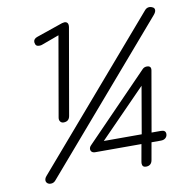

<svg xmlns="http://www.w3.org/2000/svg" viewBox="-80 -791 888 883"><g transform="rotate(-10 364.0 -349.5)"><path d="M65 -8Q65 -18 74 -28L652 -699Q661 -710 674 -710Q682 -710 689 -706Q698 -702 698 -692Q698 -683 688 -671L110 0Q101 11 87 11Q78 11 73 7Q65 1 65 -8ZM175 -282 240 -655 158 -625Q154 -623 145 -623Q130 -623 127 -634Q125 -640 125 -643Q125 -659 144 -665L266 -707Q274 -709 277 -709Q287 -709 291.5 -702.5Q296 -696 294 -683L224 -282Q220 -256 194 -256Q184 -256 178.5 -263.5Q173 -271 175 -282ZM514 -9Q514 -14 515 -17L529 -96H313Q303 -96 297.5 -101Q292 -106 292 -114Q292 -123 300 -131L595 -435Q603 -443 615 -443Q637 -443 633 -421L584 -140H628Q650 -140 650 -122Q650 -111 642 -103.5Q634 -96 620 -96H576L562 -17Q558 10 532 10Q514 10 514 -9ZM538 -140 576 -360 361 -140Z"/></g></svg>

Font: Kodchasan ExtraLight
Style: Italic
Weight: 275
Italic angle: -10°
Version: Version 1.000; ttfautohint (v1.6)